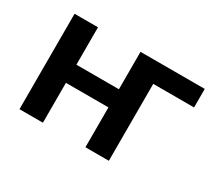

<svg xmlns="http://www.w3.org/2000/svg" viewBox="-102 -693 980 880"><g transform="rotate(30 388.5 -252.5)"><path d="M71 0V-505H195V-307H420V-505H760V-407H544V0H420V-211H195V0Z"/></g></svg>

Font: MulishBold
Style: Bold
Weight: 700
Designer: Vernon Adams
Foundry: Vernon Adams
Version: Version 3.602; ttfautohint (v1.8.3)